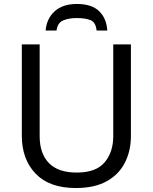

<svg xmlns="http://www.w3.org/2000/svg" viewBox="-20 -938 771 968"><path d="M640 -714V-252Q640 -178 610 -118.5Q580 -59 518.5 -24.5Q457 10 362 10Q229 10 159.5 -62.5Q90 -135 90 -254V-714H180V-251Q180 -164 226.5 -116Q273 -68 367 -68Q464 -68 507.5 -119.5Q551 -171 551 -252V-714ZM368 -918Q442 -918 479.5 -882Q517 -846 521 -784H467Q463 -825 437.5 -836Q412 -847 366 -847Q327 -847 298.5 -835Q270 -823 265 -784H210Q215 -844 255.5 -881Q296 -918 368 -918Z"/></svg>

Font: Noto IKEA Simplified Chinese
Style: Regular
Weight: 400
Designer: Monotype Design Team
Foundry: Monotype Imaging Inc.
Version: Version 1.100